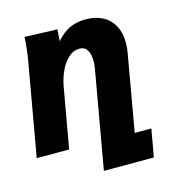

<svg xmlns="http://www.w3.org/2000/svg" viewBox="-137 -656 841 887"><g transform="rotate(-15 283.5 -212.0)"><path d="M57.5 -555.5 213.5 -550 209.5 -494.5Q242 -531.5 275.2 -546.2Q308.5 -561 351 -561Q397.5 -561 432 -542.8Q466.5 -524.5 484.8 -490.2Q503 -456 503 -409Q503 -386 498.5 -360.5L434.5 4.5H514L490.5 137H251.5L333.5 -329Q337 -347.5 337 -365Q337 -396 325.8 -416.8Q314.5 -437.5 288 -437.5Q258.5 -437.5 234.5 -415.2Q210.5 -393 195 -358.8Q179.5 -324.5 173 -288L122 0H-33L45 -442.5Q54.5 -496 57.5 -555.5Z"/></g></svg>

Font: JuliaMono Black
Style: Italic
Weight: 900
Italic angle: -9°
Monospace: yes
Designer: cormullion
Foundry: corm
Version: Version 0.057; ttfautohint (v1.8.4)